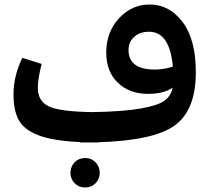

<svg xmlns="http://www.w3.org/2000/svg" viewBox="-20 -616 940 853"><path d="M645 -596Q732 -596 791 -518.5Q850 -441 850 -295Q850 -126 756 -58.5Q662 9 415 16V17H379H336L335 15Q218 10 153.5 -14Q89 -38 64.5 -80.5Q40 -123 40 -197Q40 -278 79 -359L165 -332Q148 -266 148 -226Q148 -167 196.5 -143.5Q245 -120 390 -118Q527 -120 605.5 -134Q684 -148 712 -169.5Q740 -191 747 -227Q709 -199 637 -199Q555 -199 503.5 -248.5Q452 -298 452 -382Q452 -473 508.5 -534.5Q565 -596 645 -596ZM551 -394Q551 -307 668 -307Q707 -307 748 -320Q734 -475 642 -475Q602 -475 576.5 -452.5Q551 -430 551 -394ZM423 152Q423 179 404.5 198Q386 217 358 217Q330 217 311.5 198Q293 179 293 152Q293 124 311.5 105Q330 86 358 86Q386 86 404.5 105Q423 124 423 152Z"/></svg>

Font: FiraGO SemiBold
Style: Regular
Weight: 600
Designer: bBox Type
Foundry: bBox Type GmbH
Version: Version 1.001;PS 001.001;hotconv 1.0.88;makeotf.lib2.5.64775